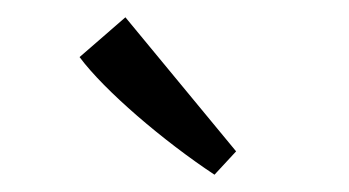

<svg xmlns="http://www.w3.org/2000/svg" viewBox="-20 -660 404 222"><path d="M125 -640 72 -594C101 -555 169 -497 228 -458L253 -485Z"/></svg>

Font: Yrsa
Style: Regular
Weight: 400
Designer: Anna Giedrys (Yrsa+Rasa design), David Brezina (Yrsa art-direction, Rasa art-direction, design)
Foundry: Rosetta Type Foundry
Version: Version 1.001;PS 1.1;hotconv 1.0.88;makeotf.lib2.5.647800